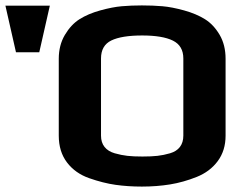

<svg xmlns="http://www.w3.org/2000/svg" viewBox="-20 -679 909 709"><path d="M813 -462C813 -496 805.7 -525.5 791 -550.5C776.3 -575.5 758.3 -594.7 737 -608C715.7 -621.3 690 -632.2 660 -640.5C630 -648.8 603.2 -654 579.5 -656C555.8 -658 530.7 -659 504 -659C478 -659 453.3 -658 430 -656C406.7 -654 380 -648.8 350 -640.5C320 -632.2 294.5 -621.3 273.5 -608C252.5 -594.7 234.5 -575.3 219.5 -550C204.5 -524.7 197 -495.3 197 -462V-178C197 -138.7 207.2 -105.7 227.5 -79C247.8 -52.3 275.2 -33 309.5 -21C343.8 -9 376.2 -0.8 406.5 3.5C436.8 7.8 469.3 10 504 10C540.7 10 575.3 7.3 608 2C640.7 -3.3 673.3 -12.5 706 -25.5C738.7 -38.5 764.7 -58 784 -84C803.3 -110 813 -141.3 813 -178ZM657 -178C657 -161.3 652.8 -147.5 644.5 -136.5C636.2 -125.5 624 -117.7 608 -113C592 -108.3 576.5 -105.2 561.5 -103.5C546.5 -101.8 528 -101 506 -101C484 -101 465.5 -101.8 450.5 -103.5C435.5 -105.2 419.8 -108.3 403.5 -113C387.2 -117.7 374.7 -125.5 366 -136.5C357.3 -147.5 353 -161.3 353 -178V-463C353 -495 365.7 -517.2 391 -529.5C416.3 -541.8 454.3 -548 505 -548C555 -548 592.8 -541.7 618.5 -529C644.2 -516.3 657 -494.3 657 -463ZM125 -486 164 -658H0L39 -486Z"/></svg>

Font: Play
Style: Bold
Weight: 700
Designer: Jonas Hecksher
Foundry: Jonas Hecksher, Playtypeª, e-types AS
Version: Version 1.002